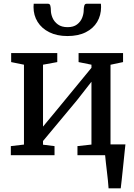

<svg xmlns="http://www.w3.org/2000/svg" viewBox="-20 -844 731 1044"><path d="M570.4 180Q569.2 159.8 566.7 136.2Q564.2 112.6 561.3 88.4Q558.4 64.1 555.8 41.4Q553.2 18.7 551.6 0L520.7 -59H662Q659.9 -39 657.3 -14.9Q654.8 9.2 652.2 35.1Q649.7 61 646.8 86.8Q644 112.6 641.5 136.5Q638.9 160.4 636.5 180ZM38.9 0V-49.5L110.3 -57.9V-492.2L40.7 -506.4V-555.3H291.4V-506.4L213.9 -492.2V-155.6L286.9 -243.7L477.3 -475.3V-492.2L407.3 -506.4V-555.3H649.1V-506.4L580.9 -491.9V-57.9L652.1 -49.5V0H401.2V-49.5L477.3 -57.9V-399.5L398.6 -298.9L213.9 -77.3V-57.2L276.5 -49.5V0ZM241.1 -823.6Q251.4 -823.6 253.9 -812.3Q256.5 -801.1 256.5 -789.2Q256.5 -768.3 265.7 -746.9Q274.9 -725.5 295.1 -710.9Q315.2 -696.3 347.7 -696.3Q379.4 -696.3 398.7 -710.9Q418 -725.5 426.6 -746.9Q435.2 -768.3 435.2 -789.2Q435.2 -801.1 438.1 -812.3Q440.9 -823.6 450.8 -823.6H528.6Q528.9 -819.6 529.2 -814.5Q529.6 -809.4 529.6 -805.8Q529.6 -760.7 508.4 -725Q487.3 -689.3 446.4 -668.7Q405.5 -648 346.7 -648Q289.5 -648 248.2 -668.7Q206.8 -689.3 184.5 -725Q162.3 -760.7 162.3 -805.8Q162.3 -810.1 162.8 -814.5Q163.3 -818.9 163.3 -823.6Z"/></svg>

Font: Merriweather 7pt Light
Style: Regular
Weight: 300
Designer: Eben Sorkin
Foundry: Eben Sorkin
Version: Version 2.200;gftools[0.9.31]